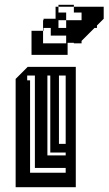

<svg xmlns="http://www.w3.org/2000/svg" viewBox="-20 -778 451 798"><path d="M45 0V-450L95 -500H295V0ZM125 -432V-464H93V-444H105V-432ZM253 -432V-464H225V-432ZM189 -432V-464H177V-432ZM253 -400V-432H225V-400ZM189 -400V-432H177V-400ZM125 -400V-432H105V-400ZM253 -368V-400H225V-368ZM189 -368V-400H177V-368ZM125 -368V-400H105V-368ZM253 -336V-368H225V-336ZM189 -336V-368H177V-336ZM125 -336V-368H105V-336ZM253 -304V-336H225V-304ZM189 -304V-336H177V-304ZM125 -304V-336H105V-304ZM253 -272V-304H225V-272ZM189 -272V-304H177V-272ZM125 -272V-304H105V-272ZM253 -240V-272H225V-240ZM189 -240V-272H177V-240ZM125 -240V-272H105V-240ZM253 -208V-240H225V-208ZM189 -208V-240H177V-208ZM125 -208V-240H105V-208ZM253 -208H225V-180H253ZM189 -176V-208H177V-176ZM125 -176V-208H105V-176ZM189 -176H177V-144H189ZM125 -144V-176H105V-144ZM253 -144H177V-132H253ZM125 -112V-144H105V-112ZM125 -112H105V-80H125ZM253 -80H105V-60H253ZM255 -662V-694H223V-662ZM255 -598V-630H191V-662H161V-650H159V-598ZM111 -550V-650H159V-694H161V-700H211V-750H223V-726H255V-694H319V-726H287V-750H223V-758H287V-750H411V-700L383 -672V-662H373L319 -608V-598H287V-600H261V-550Z"/></svg>

Font: Rubik Broken Fax
Style: Regular
Weight: 400
Designer: Hubert and Fischer, NaN
Foundry: Hubert and Fischer, NaN
Version: Version 2.201